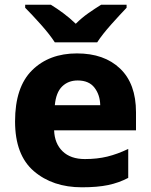

<svg xmlns="http://www.w3.org/2000/svg" viewBox="-20 -786 641 816"><path d="M307 -559Q189 -559 116.5 -487.5Q44 -416 44 -270Q44 -127 124 -58.5Q204 10 328 10Q394 10 439.5 0.5Q485 -9 525 -30V-153Q479 -131 436 -120.5Q393 -110 341 -110Q280 -110 246 -143Q212 -176 210 -232H558V-309Q558 -430 490.5 -494.5Q423 -559 307 -559ZM310 -444Q358 -444 381.5 -413.5Q405 -383 406 -339H213Q218 -393 244 -418.5Q270 -444 310 -444ZM518 -766H410Q384 -750 355.5 -730Q327 -710 302 -685Q276 -710 249 -730Q222 -750 196 -766H87V-753Q115 -725 153 -682.5Q191 -640 213 -606H393Q415 -640 453.5 -683Q492 -726 518 -753Z"/></svg>

Font: Noto Sans UI Extra
Style: Regular
Weight: 800
Designer: Monotype Design Team
Foundry: Monotype Imaging Inc.
Version: Version 1.901